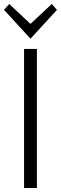

<svg xmlns="http://www.w3.org/2000/svg" viewBox="-29 -937 304 957"><path d="M91 0V-693H155V0ZM123 -744 -9 -888 17 -917 123 -818 229 -917 255 -888Z"/></svg>

Font: Ubuntu Sans Light
Style: Regular
Weight: 300
Designer: Dalton Maag Ltd
Foundry: Dalton Maag Ltd
Version: Version 1.006; ttfautohint (v1.8.4.7-5d5b)